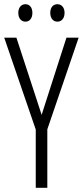

<svg xmlns="http://www.w3.org/2000/svg" viewBox="-20 -893 394 913"><path d="M67 -832C67 -806 81 -790 101 -790C120 -790 134 -805 134 -832C134 -858 120 -873 101 -873C81 -873 67 -857 67 -832ZM219 -832C219 -806 233 -790 253 -790C272 -790 287 -805 287 -832C287 -858 272 -873 253 -873C233 -873 219 -858 219 -832ZM178 -347 58 -714H0L150 -277V0H205V-278L354 -714H296Z"/></svg>

Font: Noto Sans UI Condensed Light
Style: Regular
Weight: 300
Width: 3
Designer: Monotype Design Team
Foundry: Monotype Imaging Inc.
Version: Version 1.901